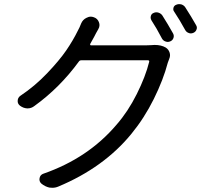

<svg xmlns="http://www.w3.org/2000/svg" viewBox="-20 -851 973 928"><path d="M416 -638.7Q415 -636.7 416 -634.3Q417 -631.8 419.9 -631.8H683.6Q698.2 -631.8 710.9 -632.8Q719.7 -633.8 727.5 -633.8Q759.8 -633.8 781.2 -621.1Q794.9 -612.3 799.8 -596.7Q801.8 -589.8 801.8 -584Q801.8 -575.2 797.9 -566.4Q793.9 -555.7 791 -547.9Q769.5 -465.8 723.6 -373Q677.7 -280.3 614.3 -203.1Q481.4 -41 261.7 50.8Q248 56.6 233.4 56.6Q226.6 56.6 218.8 55.7Q197.3 50.8 179.7 36.1Q168 25.4 171.4 9.3Q174.8 -6.8 190.4 -11.7Q406.2 -86.9 543 -248Q598.6 -311.5 641.1 -396.5Q683.6 -481.4 701.2 -552.7Q702.1 -559.6 695.3 -559.6H373Q365.2 -559.6 361.3 -553.7Q268.6 -426.8 146.5 -338.9Q131.8 -327.1 113.3 -327.1Q112.3 -327.1 111.3 -327.1Q92.8 -328.1 77.1 -339.8Q65.4 -348.6 65.4 -362.3Q65.4 -378.9 78.1 -387.7Q148.4 -434.6 207.5 -496.6Q266.6 -558.6 299.8 -606.9Q333 -655.3 356.4 -703.1Q364.3 -716.8 372.1 -737.3Q379.9 -755.9 397.5 -764.6Q408.2 -770.5 418.9 -770.5Q425.8 -770.5 433.6 -767.6Q451.2 -761.7 458 -744.1Q460.9 -736.3 460.9 -729.5Q460.9 -719.7 455.1 -710Q451.2 -703.1 444.3 -690.9Q437.5 -678.7 435.5 -673.8Q428.7 -660.2 416 -638.7ZM711.9 -752.9Q708 -759.8 708 -766.6Q708 -769.5 709 -773.4Q711.9 -784.2 721.7 -788.1Q733.4 -793.9 745.6 -790Q757.8 -786.1 764.6 -776.4Q792 -733.4 816.4 -689.5Q822.3 -678.7 818.4 -667.5Q814.5 -656.2 803.7 -651.4Q796.9 -648.4 791 -648.4Q786.1 -648.4 780.3 -650.4Q768.6 -654.3 762.7 -665Q736.3 -715.8 711.9 -752.9ZM822.3 -793.9Q817.4 -799.8 817.4 -806.6Q817.4 -809.6 818.4 -813.5Q821.3 -824.2 832 -828.1Q838.9 -831.1 845.7 -831.1Q850.6 -831.1 855.5 -830.1Q868.2 -826.2 875 -816.4Q905.3 -769.5 927.7 -729.5Q931.6 -723.6 931.6 -716.8Q931.6 -712.9 929.7 -708Q925.8 -697.3 915 -692.4Q908.2 -689.5 902.3 -689.5Q897.5 -689.5 892.6 -691.4Q880.9 -695.3 875 -706.1Q847.7 -755.9 822.3 -793.9Z"/></svg>

Font: Gen Jyuu Gothic P Regular
Style: Regular
Weight: 400
Designer: [Source Han Sans]
Ryoko NISHIZUKA  (kana & ideographs); Paul D. Hunt (Latin, Greek & Cyrillic); Wenlong ZHANG  (bopomofo
Version: Version 1.002.20150607